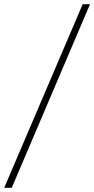

<svg xmlns="http://www.w3.org/2000/svg" viewBox="-70 -819 449 915"><path d="M324 -799H359L-14 76H-50Z"/></svg>

Font: Bitter Pro Light
Style: Italic
Weight: 300
Italic angle: -9°
Designer: Sol Matas, and Bitter project Authors
Foundry: Sol Matas
Version: Version 1.010